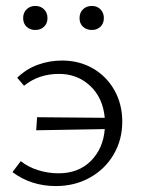

<svg xmlns="http://www.w3.org/2000/svg" viewBox="-20 -622 475 647"><path d="M58 -561Q58 -579 69.5 -590.5Q81 -602 99 -602Q117 -602 128.5 -590.5Q140 -579 140 -561Q140 -543 128.5 -532Q117 -521 99 -521Q81 -521 69.5 -532Q58 -543 58 -561ZM248 -561Q248 -579 259.5 -590.5Q271 -602 290 -602Q307 -602 318.5 -590.5Q330 -579 330 -561Q330 -543 318.5 -532Q307 -521 290 -521Q271 -521 259.5 -532Q248 -543 248 -561ZM392 -212Q392 -151 363 -101.5Q334 -52 283 -23.5Q232 5 168 5Q85 5 22 -42L50 -79Q75 -59 108.5 -48.5Q142 -38 177 -38Q245 -38 286.5 -80Q328 -122 333 -187L102 -183L105 -227L333 -225Q327 -292 284 -332.5Q241 -373 179 -373Q110 -373 61 -333L38 -360Q69 -390 108 -404Q147 -418 189 -418Q247 -418 293 -391.5Q339 -365 365.5 -318Q392 -271 392 -212Z"/></svg>

Font: Ysabeau Infant Semilight
Style: Regular
Weight: 300
Designer: Christian Thalmann (Catharsis Fonts)
Version: Version 0.003